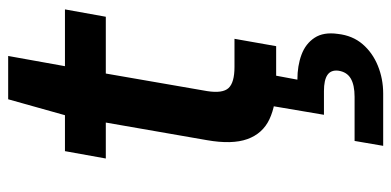

<svg xmlns="http://www.w3.org/2000/svg" viewBox="-264 -432 958 470"><g transform="rotate(-90 215.0 -197.0)"><path d="M245 0Q193 0 158 -16.5Q123 -33 109.5 -70.5Q96 -108 107 -170L150 -417H62L80 -517H168L207 -656H313L288 -517H427L409 -417H270L227 -169Q221 -131 234.5 -116.5Q248 -102 286 -102H355L337 0ZM93 262 105 192H213Q242 192 258 182.5Q274 173 277 152Q279 134 266.5 125.5Q254 117 227 117H169L190 -7H266L255 52Q289 52 316 62Q343 72 357.5 94Q372 116 367 151Q363 187 342 211.5Q321 236 289 249Q257 262 221 262Z"/></g></svg>

Font: DM Sans 11pt SemiBold
Style: Italic
Weight: 600
Italic angle: -10°
Version: Version 4.004;gftools[0.9.30]